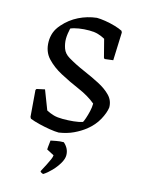

<svg xmlns="http://www.w3.org/2000/svg" viewBox="-133 -727 775 1056"><g transform="rotate(15 254.5 -199.0)"><path d="M244 12Q223 12 192 7Q161 2 130.5 -5.5Q100 -13 77 -22L72 -31L60 -181L64 -188L110 -198L152 -89Q173 -78 194 -72Q215 -66 246 -66Q277 -66 307 -69Q337 -72 358 -79Q362 -85 368.5 -104Q375 -123 380.5 -146.5Q386 -170 386 -191Q345 -225 287.5 -249.5Q230 -274 178 -302Q129 -328 95 -364.5Q61 -401 61 -458Q61 -484 69.5 -508.5Q78 -533 100 -558Q136 -599 183.5 -622.5Q231 -646 284 -652Q304 -652 332.5 -647.5Q361 -643 388.5 -635Q416 -627 433 -618L437 -609L431 -450L383 -444L378 -450L352 -551Q332 -562 311.5 -568Q291 -574 262 -574Q231 -574 203 -569.5Q175 -565 157 -557Q154 -544 151.5 -527.5Q149 -511 149 -497Q149 -470 158.5 -443Q168 -416 197 -399Q241 -373 290 -352Q339 -331 381.5 -309Q424 -287 450.5 -259.5Q477 -232 477 -193Q473 -162 451.5 -122.5Q430 -83 390 -51Q362 -29 326 -12Q290 5 244 12ZM221 254Q216 254 209.5 250Q203 246 203 244Q203 242 210 229Q217 216 226 198.5Q235 181 242 165Q249 149 249 140L207 118Q207 114 208 102.5Q209 91 210.5 79.5Q212 68 212 66Q223 64 243 60Q263 56 285 56Q317 84 317 122Q317 143 302 168.5Q287 194 265 217Q243 240 221 254Z"/></g></svg>

Font: Labrada
Style: Regular
Weight: 400
Designer: Mercedes Jáuregui
Foundry: Omnibus-Type Team
Version: Version 1.000; ttfautohint (v1.8.4.7-5d5b)